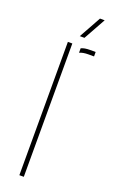

<svg xmlns="http://www.w3.org/2000/svg" viewBox="-146 -776 487 812"><g transform="rotate(20 97.5 -369.5)"><path d="M60 0V-600H80V0ZM120 -573V-593Q134.5 -600 160 -600Q166 -600 172.5 -600Q179 -600 185 -600V-580H160Q135.5 -580 120 -573ZM99 -640 154 -739H175L120 -640Z"/></g></svg>

Font: Big Shoulders Stencil Display SC Thin
Style: Regular
Weight: 100
Designer: Patric King
Foundry: XO Type Co
Version: Version 2.001